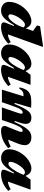

<svg xmlns="http://www.w3.org/2000/svg" viewBox="1328 -2114 802 3497"><g transform="rotate(90 1728.5 -366.0)"><path d="M776.5 -115.5Q691.5 -40 617.2 -12.5Q543 15 478 15Q417.5 15 397.5 -4.5Q377.5 -24 399 -78.5L455 -219H438Q393 -143.5 357.5 -97Q322 -50.5 291.2 -26.2Q260.5 -2 230.5 6.5Q200.5 15 166.5 15Q129.5 15 94.5 -1Q59.5 -17 37 -50Q14.5 -83 14.5 -134.5Q14.5 -192 35 -249.5Q55.5 -307 90.5 -358.5Q125.5 -410 170.8 -450.2Q216 -490.5 265.8 -513.8Q315.5 -537 364.5 -537Q457 -537 496 -434L544.5 -566.5L444 -638.5L458 -695L803 -747H835.5L607 -109.5Q644.5 -113 677 -124.5Q709.5 -136 747 -161ZM242 -153.5Q242 -118.5 280.5 -118.5Q301 -118.5 327 -139.8Q353 -161 379.2 -195Q405.5 -229 427.8 -268.5Q450 -308 463.5 -345L480.5 -391.5Q469.5 -408.5 457.2 -414Q445 -419.5 430 -419.5Q408.5 -419.5 383.2 -401Q358 -382.5 333.2 -352.2Q308.5 -322 287.8 -286.2Q267 -250.5 254.5 -215.5Q242 -180.5 242 -153.5Z M1175 -80.5 1232 -219H1215Q1170 -143.5 1134.5 -97Q1099 -50.5 1068.2 -26.2Q1037.5 -2 1007.5 6.5Q977.5 15 943.5 15Q906 15 871 -1Q836 -17 813.2 -50Q790.5 -83 790.5 -134.5Q790.5 -192 811 -249.5Q831.5 -307 866.5 -358.5Q901.5 -410 946.8 -450.2Q992 -490.5 1041.8 -513.8Q1091.5 -537 1140.5 -537Q1235.5 -537 1274.5 -430L1343.5 -522H1525.5L1378.5 -109.5Q1416 -113 1448.2 -124.5Q1480.5 -136 1518.5 -161L1548 -115.5Q1463 -40 1388.8 -12.5Q1314.5 15 1249.5 15Q1189 15 1170.8 -5.5Q1152.5 -26 1175 -80.5ZM1019 -153.5Q1019 -118.5 1057.5 -118.5Q1078 -118.5 1102.2 -139.8Q1126.5 -161 1150.8 -195Q1175 -229 1196.8 -268.5Q1218.5 -308 1234.5 -344L1256 -393Q1245.5 -409 1233.5 -414.2Q1221.5 -419.5 1207 -419.5Q1185.5 -419.5 1160.2 -401Q1135 -382.5 1110.2 -352.2Q1085.5 -322 1064.8 -286.2Q1044 -250.5 1031.5 -215.5Q1019 -180.5 1019 -153.5Z M2678 -112.5Q2616 -61.5 2562 -33.8Q2508 -6 2458.5 4.5Q2409 15 2360.5 15Q2310.5 15 2287 -10.8Q2263.5 -36.5 2283.5 -85L2354.5 -260.5Q2372 -304.5 2377.5 -323.2Q2383 -342 2383 -351Q2383 -379 2354 -379Q2335 -379 2313.2 -355Q2291.5 -331 2263 -267.8Q2234.5 -204.5 2195 -86.5L2166 0H1936.5L2026 -259.5Q2042 -305 2046.8 -324.5Q2051.5 -344 2051.5 -354.5Q2051.5 -379 2030 -379Q2004.5 -379 1983 -354Q1961.5 -329 1935.8 -265.5Q1910 -202 1871 -86.5L1842 0H1613L1734 -393.5H1726.5Q1694 -393.5 1673 -389Q1652 -384.5 1634.8 -368.2Q1617.5 -352 1595.5 -316.5L1572 -322.5Q1590 -406 1622.2 -452Q1654.5 -498 1705 -516.5Q1755.5 -535 1827.5 -535Q1850.5 -535 1867 -534.8Q1883.5 -534.5 1900.8 -534Q1918 -533.5 1942 -531.5L1854 -231.5H1874.5Q1915 -330.5 1947.2 -391.2Q1979.5 -452 2007.5 -483.5Q2035.5 -515 2063.5 -526Q2091.5 -537 2123.5 -537Q2237 -537 2237 -434.5Q2237 -394 2219.5 -341.5L2183 -231.5H2203.5Q2245 -326.5 2280.2 -386.5Q2315.5 -446.5 2347.8 -479.2Q2380 -512 2412 -524.5Q2444 -537 2478.5 -537Q2552 -537 2588.2 -503.2Q2624.5 -469.5 2624.5 -419.5Q2624.5 -395.5 2617 -360.2Q2609.5 -325 2587 -269L2524 -112.5Q2550 -117 2580.2 -128.2Q2610.5 -139.5 2651 -160.5Z M3084 -80.5 3141 -219H3124Q3079 -143.5 3043.5 -97Q3008 -50.5 2977.2 -26.2Q2946.5 -2 2916.5 6.5Q2886.5 15 2852.5 15Q2815 15 2780 -1Q2745 -17 2722.2 -50Q2699.5 -83 2699.5 -134.5Q2699.5 -192 2720 -249.5Q2740.5 -307 2775.5 -358.5Q2810.5 -410 2855.8 -450.2Q2901 -490.5 2950.8 -513.8Q3000.5 -537 3049.5 -537Q3144.5 -537 3183.5 -430L3252.5 -522H3434.5L3287.5 -109.5Q3325 -113 3357.2 -124.5Q3389.5 -136 3427.5 -161L3457 -115.5Q3372 -40 3297.8 -12.5Q3223.5 15 3158.5 15Q3098 15 3079.8 -5.5Q3061.5 -26 3084 -80.5ZM2928 -153.5Q2928 -118.5 2966.5 -118.5Q2987 -118.5 3011.2 -139.8Q3035.5 -161 3059.8 -195Q3084 -229 3105.8 -268.5Q3127.5 -308 3143.5 -344L3165 -393Q3154.5 -409 3142.5 -414.2Q3130.5 -419.5 3116 -419.5Q3094.5 -419.5 3069.2 -401Q3044 -382.5 3019.2 -352.2Q2994.5 -322 2973.8 -286.2Q2953 -250.5 2940.5 -215.5Q2928 -180.5 2928 -153.5Z"/></g></svg>

Font: Newsreader 6pt ExtraBold
Style: Italic
Weight: 800
Italic angle: -17°
Designer: Hugues Gentile
Foundry: Production Type
Version: Version 1.003; ttfautohint (v1.8.3)